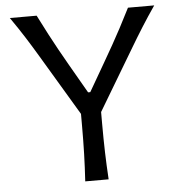

<svg xmlns="http://www.w3.org/2000/svg" viewBox="-53 -800 790 850"><g transform="rotate(-5 342.0 -375.0)"><path d="M291.5 0Q295.4 -62.5 297.1 -120.6Q298.8 -178.7 298.8 -248V-299.3L136.7 -570.8Q110.8 -614.3 84.7 -655.5Q58.6 -696.8 22 -749.5H141.1Q167 -698.7 186 -662.1Q205.1 -625.5 223.4 -592.8Q241.7 -560.1 264.2 -520.5L338.4 -391.6H348.1L420.4 -516.6Q444.3 -558.1 463.4 -591.8Q482.4 -625.5 502 -662.4Q521.5 -699.2 546.9 -749.5H663.6Q632.3 -704.1 604 -659.2Q575.7 -614.3 550.3 -571.3L388.2 -299.8V-248Q388.2 -178.7 389.9 -120.6Q391.6 -62.5 395.5 0Z"/></g></svg>

Font: Pinar DS2-Regular
Style: Regular
Weight: 400
Designer: Amin Abedi
Version: Version 2.000